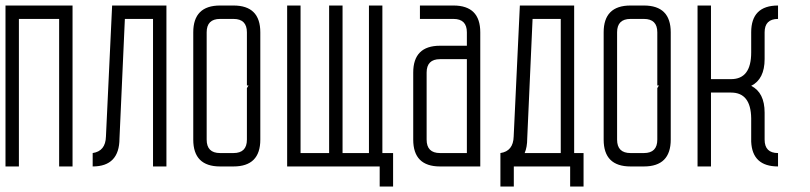

<svg xmlns="http://www.w3.org/2000/svg" viewBox="-20 -606 2950 699"><path d="M48.8 -537.1V0H0V-585.9H244.1V0H195.3V-537.1Z M388.2 -585.9 365.7 -108.9Q364.3 -55.7 317.4 -48.8V0Q414.6 0 415 -101.6L434.6 -537.1H537.1V0H585.9V-585.9Z M683.6 -488.3V-97.7Q683.6 0 781.2 0H830.1Q927.7 0 927.7 -97.7V-488.3Q927.7 -585.9 830.1 -585.9H781.2Q683.6 -585.9 683.6 -488.3ZM781.2 -48.8Q732.4 -48.8 732.4 -97.7V-488.3Q732.4 -537.1 781.2 -537.1H830.1Q878.9 -537.1 878.9 -488.3V-294.9H884.8L878.9 -285.2V-97.7Q878.9 -48.8 830.1 -48.8Z M1362.3 73.2H1411.1V-48.8H1372.1V-585.9H1323.2V-48.8H1227.1V-585.9H1178.2V-48.8H1074.2V-585.9H1025.4V0H1362.3Z M1679.7 -390.6H1582Q1533.2 -390.6 1533.2 -341.8V-97.7Q1533.2 -48.8 1582 -48.8H1679.7ZM1679.7 -439.5V-488.3Q1679.7 -537.1 1630.9 -537.1H1508.8V-585.9H1630.9Q1728.5 -585.9 1728.5 -488.3V0H1582Q1484.4 0 1484.4 -97.7V-341.8Q1484.4 -439.5 1582 -439.5Z M2055.7 73.2H2104.5V-48.8H2070.3V-585.9H1872.6L1850.1 -108.9Q1848.6 -55.7 1801.8 -48.8V73.2H1850.6V0H2055.7ZM1890.1 -48.8Q1899.4 -70.3 1899.4 -101.6L1918.9 -537.1H2021.5V-48.8Z M2177.7 -488.3V-97.7Q2177.7 0 2275.4 0H2324.2Q2421.9 0 2421.9 -97.7V-488.3Q2421.9 -585.9 2324.2 -585.9H2275.4Q2177.7 -585.9 2177.7 -488.3ZM2275.4 -48.8Q2226.6 -48.8 2226.6 -97.7V-488.3Q2226.6 -537.1 2275.4 -537.1H2324.2Q2373 -537.1 2373 -488.3V-294.9H2378.9L2373 -285.2V-97.7Q2373 -48.8 2324.2 -48.8Z M2714.8 -415Q2714.8 -317.9 2641.6 -317.9H2568.4V-585.9H2519.5V0H2568.4V-269H2641.6Q2713.4 -269 2714.8 -175.8V-90.3Q2718.8 0 2812.5 0V-48.8Q2763.7 -48.8 2763.7 -97.7V-195.8Q2763.7 -269 2714.8 -293.5Q2763.7 -317.9 2763.7 -391.1V-488.3Q2763.7 -537.1 2812.5 -537.1V-585.9Q2714.8 -585.9 2714.8 -488.3Z"/></svg>

Font: Daray
Style: Regular
Weight: 400
Designer: Maxim Raikov
Foundry: Maxim Raikov
Version: Version 1.00 May 24, 2021, initial release